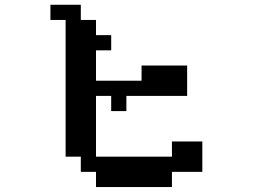

<svg xmlns="http://www.w3.org/2000/svg" viewBox="-20 -754 1040 790"><path d="M187.5 -671.9V-734.4H312.5V-671.9H375V-609.4H437.5V-546.9H375V-421.9H562.5V-484.4H750V-359.4H500V-296.9H437.5V-359.4H375V-109.4H687.5V-171.9H812.5V-46.9H687.5V15.6H375V-46.9H312.5V-109.4H250V-671.9Z"/></svg>

Font: KH Dot Dougenzaka 16
Style: Regular
Weight: 400
Designer: Original version for X68000 by Keitarou Hiraki (http://hp.vector.co.jp/authors/VA000874/) / TrueType conversion by Homem
Version: Version 1.00.20150527